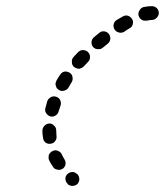

<svg xmlns="http://www.w3.org/2000/svg" viewBox="-20 -583 537 625"><path d="M209 21Q213 23 217 22Q222 22 226 20Q230 18 233 15Q236 11 237 7Q239 3 238 -2Q238 -6 236 -10Q234 -14 231 -17H230Q223 -24 214 -23Q205 -22 198 -15Q192 -8 193 1Q194 10 201 16V17Q204 20 209 21ZM158 -34Q161 -32 166 -31Q170 -30 174 -30Q179 -31 183 -33Q191 -38 193 -47Q195 -56 190 -64Q185 -72 181 -81Q177 -89 168 -92Q159 -96 151 -91Q147 -90 144 -86Q141 -83 139 -79Q138 -74 138 -70Q138 -65 140 -61Q145 -51 152 -41Q154 -37 158 -34ZM128 -119Q135 -114 144 -115Q154 -116 159 -123Q165 -130 164 -139Q163 -149 163 -158Q163 -168 156 -174Q150 -181 141 -181Q136 -181 132 -179Q128 -177 125 -174Q122 -171 120 -167Q118 -162 118 -158Q118 -146 120 -135Q121 -125 128 -119ZM130 -215Q135 -207 144 -204Q153 -202 161 -207Q169 -212 171 -221Q174 -230 177 -239Q180 -248 176 -257Q172 -265 163 -268Q154 -271 146 -267Q137 -262 134 -254Q131 -243 128 -232Q125 -223 130 -215ZM161 -312Q160 -308 162 -303Q163 -299 165 -296Q168 -292 172 -290Q180 -285 189 -288Q198 -290 203 -298Q208 -307 213 -315Q218 -323 216 -332Q215 -341 207 -346Q199 -351 190 -350Q181 -348 176 -340Q169 -330 164 -321Q162 -317 161 -312ZM214 -381Q214 -371 221 -365Q225 -362 229 -361Q233 -359 238 -359Q242 -360 246 -362Q250 -364 253 -367Q260 -375 267 -382Q270 -385 272 -390Q273 -394 273 -398Q273 -403 271 -407Q269 -411 266 -414Q259 -420 250 -420Q241 -420 234 -413Q227 -405 219 -397Q213 -390 214 -381ZM278 -447Q277 -437 283 -430Q289 -423 299 -423Q308 -422 315 -428Q323 -435 331 -441Q338 -447 339 -456Q340 -465 334 -473Q328 -480 319 -481Q310 -482 303 -476Q294 -469 286 -462Q279 -456 278 -447ZM350 -504Q348 -495 353 -487Q358 -479 368 -477Q377 -475 385 -480Q393 -486 402 -491Q410 -495 412 -504Q415 -513 410 -521Q405 -529 396 -532Q387 -534 379 -529Q370 -524 360 -518Q352 -513 350 -504ZM434 -549Q429 -541 431 -532Q433 -528 435 -524Q438 -521 442 -518Q446 -516 450 -516Q455 -515 459 -516Q468 -518 474 -518Q483 -518 490 -525Q497 -532 497 -541Q497 -550 490 -557Q483 -563 474 -563Q462 -563 447 -560Q438 -557 434 -549Z"/></svg>

Font: FRB American Cursive Dashed Extrabold
Style: Bold Italic
Weight: 800
Italic angle: -25°
Version: Version 2.0;Modular Font Editor K font №1